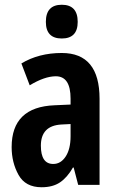

<svg xmlns="http://www.w3.org/2000/svg" viewBox="-20 -778 496 808"><path d="M173 -686Q173 -616 240 -616Q307 -616 307 -686Q307 -758 240 -758Q173 -758 173 -686ZM277 -205Q277 -151 256.5 -119.5Q236 -88 204 -88Q152 -88 152 -165Q152 -249 238 -254L277 -256ZM70 -511 105 -419Q168 -457 215 -457Q277 -457 277 -363V-338L210 -335Q29 -328 29 -159Q29 -94 58 -42Q87 10 155 10Q202 10 232.5 -10.5Q263 -31 287 -73H290L309 0H399V-362Q399 -555 240 -555Q143 -555 70 -511Z"/></svg>

Font: Noto Sans UI Condensed
Style: Bold
Weight: 700
Width: 3
Designer: Monotype Design Team
Foundry: Monotype Imaging Inc.
Version: 1.001